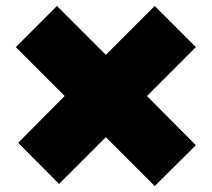

<svg xmlns="http://www.w3.org/2000/svg" viewBox="-20 -686 710 644"><path d="M499 -62 335 -226 178 -69 41 -207 197 -364 33 -528 171 -666 335 -502 499 -666 637 -528 473 -364 637 -199Z"/></svg>

Font: Tomorrow Black
Style: Regular
Weight: 900
Designer: Tony de Marco, Monica Rizzolli
Foundry: Just in Type
Version: Version 2.002